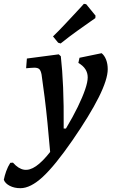

<svg xmlns="http://www.w3.org/2000/svg" viewBox="-122 -750 596 1007"><path d="M295 -447 411 -471Q426 -459 434.5 -437Q443 -415 443 -387Q443 -334 396 -240Q349 -146 258 -14Q166 119 102 178Q38 237 -15 237Q-47 237 -71 224.5Q-95 212 -102 193Q-98 172 -89.5 148Q-81 124 -68 104L-54 103Q-26 135 3.5 140Q33 145 67 121.5Q101 98 141 47Q134 -34 127 -105.5Q120 -177 112 -240.5Q104 -304 96 -359Q92 -380 84 -387.5Q76 -395 58 -395Q53 -395 39.5 -394Q26 -393 15 -392L19 -443L186 -465L197 -455Q205 -384 209 -292.5Q213 -201 212 -76H224Q261 -138 286 -189.5Q311 -241 324.5 -280.5Q338 -320 338 -344Q338 -392 289 -420ZM378 -655Q378 -655 351.5 -636.5Q325 -618 283 -588Q241 -558 196 -522L183 -526L156 -559Q186 -588 214.5 -618.5Q243 -649 266.5 -674Q290 -699 304 -714.5Q318 -730 318 -730L330 -728L379 -668Z"/></svg>

Font: Alegreya SemiBold
Style: Italic
Weight: 600
Italic angle: -7°
Designer: Juan Pablo del Peral
Foundry: Huerta Tipografica
Version: Version 2.009